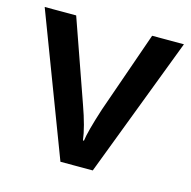

<svg xmlns="http://www.w3.org/2000/svg" viewBox="-81 -583 660 664"><g transform="rotate(15 249.0 -251.5)"><path d="M306.9 0H191.1L0 -503H112.7L215.4 -210.8Q241.7 -137.5 247.2 -91.5H250.8Q254.8 -124.4 282.6 -210.8L384.7 -503H498.5Z"/></g></svg>

Font: Khula Semibold
Style: Regular
Weight: 600
Designer: Erin McLaughlin, Steve Matteson
Version: Version 1.000;PS 1.0;hotconv 1.0.72;makeotf.lib2.5.5900; ttf